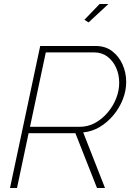

<svg xmlns="http://www.w3.org/2000/svg" viewBox="-20 -940 660 960"><path d="M30 0 181 -710H459Q507 -710 541 -684Q575 -658 593 -617Q611 -576 611 -531Q611 -486 594 -443Q577 -400 547 -364Q517 -328 478.5 -305Q440 -282 396 -278L505 0H465L357 -274H123L65 0ZM379 -306Q420 -306 455.5 -325.5Q491 -345 518.5 -377.5Q546 -410 561 -448.5Q576 -487 576 -526Q576 -567 560.5 -601.5Q545 -636 517 -657Q489 -678 451 -678H209L130 -306ZM423 -828 402 -841 478 -920H522Z"/></svg>

Font: Raleway ExtraLight
Style: Italic
Weight: 200
Italic angle: -12°
Designer: Matt McInerney, Pablo Impallari, Rodrigo Fuenzalida
Foundry: Matt McInerney, Pablo Impallari, Rodrigo Fuenzalida
Version: Version 4.026